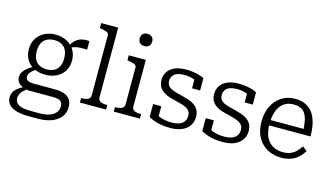

<svg xmlns="http://www.w3.org/2000/svg" viewBox="-108 -1149 3065 1769"><g transform="rotate(15 1425.0 -264.5)"><path d="M609 -488Q564 -490 533 -487.5Q502 -485 481 -477Q460 -469 445 -454L430 -461Q442 -492 459 -514Q476 -536 497.5 -549.5Q519 -563 546.5 -568Q574 -573 609 -570ZM295 -165Q234 -165 187.5 -188Q141 -211 115 -254Q89 -297 89 -354Q89 -412 115.5 -455Q142 -498 188.5 -522.5Q235 -547 295 -547Q355 -547 401.5 -522.5Q448 -498 474.5 -455Q501 -412 501 -354Q501 -297 474.5 -254Q448 -211 401.5 -188Q355 -165 295 -165ZM295 -216Q337 -216 366 -232Q395 -248 410.5 -278.5Q426 -309 426 -354Q426 -400 410.5 -431.5Q395 -463 366 -479Q337 -495 295 -495Q254 -495 224.5 -479Q195 -463 179.5 -431.5Q164 -400 164 -354Q164 -309 179.5 -278.5Q195 -248 224 -232Q253 -216 295 -216ZM248 244Q184 244 135.5 231.5Q87 219 60 191.5Q33 164 33 120Q33 90 46.5 67Q60 44 87.5 24Q115 4 158 -16L183 1Q153 20 135.5 37Q118 54 110 71.5Q102 89 102 110Q102 136 117 154Q132 172 164.5 182Q197 192 250 192H338Q393 192 431.5 178.5Q470 165 490.5 139.5Q511 114 511 79Q511 46 490.5 30.5Q470 15 417 15H178L177 14Q141 7 116.5 -5.5Q92 -18 79.5 -37.5Q67 -57 67 -82Q67 -109 81 -131.5Q95 -154 120.5 -174Q146 -194 182 -211L207 -191Q185 -176 169.5 -162.5Q154 -149 146 -135Q138 -121 138 -105Q138 -80 157 -69Q176 -58 213 -58H418Q471 -58 507.5 -44.5Q544 -31 563 -3.5Q582 24 582 68Q582 127 549 166Q516 205 460.5 224.5Q405 244 338 244Z M833 -758V-96Q833 -64 855.5 -53.5Q878 -43 917 -43H921V0H671V-43H675Q714 -43 736.5 -53.5Q759 -64 759 -96V-664Q759 -679 750.5 -686.5Q742 -694 725 -699Q708 -704 681 -709L671 -711V-758Z M1109 -656Q1084 -656 1067 -670.5Q1050 -685 1050 -715Q1050 -744 1066.5 -758.5Q1083 -773 1109 -773Q1135 -773 1152 -758.5Q1169 -744 1169 -715Q1169 -685 1152 -670.5Q1135 -656 1109 -656ZM1156 -537V-96Q1156 -64 1178.5 -53.5Q1201 -43 1240 -43H1243V0H994V-43H997Q1036 -43 1059 -53.5Q1082 -64 1082 -96V-443Q1082 -465 1062.5 -472.5Q1043 -480 1004 -488L993 -490V-537Z M1667 -140Q1667 -166 1655 -183.5Q1643 -201 1622 -211.5Q1601 -222 1575 -229.5Q1549 -237 1521 -244Q1488 -251 1456.5 -261Q1425 -271 1399.5 -288Q1374 -305 1358.5 -331.5Q1343 -358 1343 -398Q1343 -443 1366 -476.5Q1389 -510 1432 -528.5Q1475 -547 1536 -547Q1582 -547 1617 -541Q1652 -535 1676 -526.5Q1700 -518 1712 -511V-394H1635V-493Q1643 -493 1649.5 -490Q1656 -487 1660 -482Q1664 -477 1666.5 -470Q1669 -463 1669 -453Q1656 -467 1636 -476Q1616 -485 1591 -490Q1566 -495 1536 -495Q1473 -495 1443 -471Q1413 -447 1413 -407Q1413 -381 1425 -363.5Q1437 -346 1457.5 -336Q1478 -326 1505 -318.5Q1532 -311 1562 -304Q1593 -296 1625 -286Q1657 -276 1682.5 -259Q1708 -242 1723.5 -215Q1739 -188 1739 -147Q1739 -102 1715.5 -66Q1692 -30 1646 -9.5Q1600 11 1532 11Q1486 11 1447 4.5Q1408 -2 1378 -13.5Q1348 -25 1326 -38V-161H1404V-29Q1391 -36 1383.5 -43Q1376 -50 1373 -57.5Q1370 -65 1370 -73Q1370 -81 1371 -88Q1388 -74 1412 -63.5Q1436 -53 1466.5 -47Q1497 -41 1532 -41Q1577 -41 1606.5 -52Q1636 -63 1651.5 -85Q1667 -107 1667 -140Z M2169 -140Q2169 -166 2157 -183.5Q2145 -201 2124 -211.5Q2103 -222 2077 -229.5Q2051 -237 2023 -244Q1990 -251 1958.5 -261Q1927 -271 1901.5 -288Q1876 -305 1860.5 -331.5Q1845 -358 1845 -398Q1845 -443 1868 -476.5Q1891 -510 1934 -528.5Q1977 -547 2038 -547Q2084 -547 2119 -541Q2154 -535 2178 -526.5Q2202 -518 2214 -511V-394H2137V-493Q2145 -493 2151.5 -490Q2158 -487 2162 -482Q2166 -477 2168.5 -470Q2171 -463 2171 -453Q2158 -467 2138 -476Q2118 -485 2093 -490Q2068 -495 2038 -495Q1975 -495 1945 -471Q1915 -447 1915 -407Q1915 -381 1927 -363.5Q1939 -346 1959.5 -336Q1980 -326 2007 -318.5Q2034 -311 2064 -304Q2095 -296 2127 -286Q2159 -276 2184.5 -259Q2210 -242 2225.5 -215Q2241 -188 2241 -147Q2241 -102 2217.5 -66Q2194 -30 2148 -9.5Q2102 11 2034 11Q1988 11 1949 4.5Q1910 -2 1880 -13.5Q1850 -25 1828 -38V-161H1906V-29Q1893 -36 1885.5 -43Q1878 -50 1875 -57.5Q1872 -65 1872 -73Q1872 -81 1873 -88Q1890 -74 1914 -63.5Q1938 -53 1968.5 -47Q1999 -41 2034 -41Q2079 -41 2108.5 -52Q2138 -63 2153.5 -85Q2169 -107 2169 -140Z M2409 -263Q2409 -204 2423 -162Q2437 -120 2462.5 -93.5Q2488 -67 2521.5 -54.5Q2555 -42 2595 -42Q2639 -42 2670.5 -56.5Q2702 -71 2724 -94Q2746 -117 2761 -142L2804 -109Q2785 -75 2755 -47Q2725 -19 2684.5 -4Q2644 11 2594 11Q2520 11 2460.5 -21Q2401 -53 2366.5 -114.5Q2332 -176 2332 -264Q2332 -349 2363.5 -412Q2395 -475 2450.5 -511Q2506 -547 2578 -547Q2635 -547 2677 -528Q2719 -509 2747 -471.5Q2775 -434 2789.5 -378Q2804 -322 2804 -248H2389V-299H2749L2726 -279Q2724 -337 2715 -378Q2706 -419 2688.5 -444.5Q2671 -470 2644 -481.5Q2617 -493 2578 -493Q2540 -493 2508.5 -478.5Q2477 -464 2455 -435Q2433 -406 2421 -363Q2409 -320 2409 -263Z"/></g></svg>

Font: Roboto Serif Light
Style: Regular
Weight: 300
Designer: Greg Gazdowicz
Foundry: Commercial Type
Version: Version 1.008